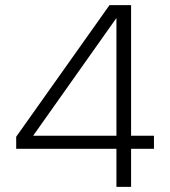

<svg xmlns="http://www.w3.org/2000/svg" viewBox="-20 -727 660 747"><path d="M433 0V-148H43V-195L406 -707H490V-199H579V-148H490V0ZM109 -199H433V-657Z"/></svg>

Font: Onest ExtraLight
Style: Regular
Weight: 250
Designer: Dmitri Voloshin, Andrey Kudryavtsev
Foundry: Dmitri Voloshin, Andrey Kudryavtsev
Version: Version 1.000;gftools[0.9.33]